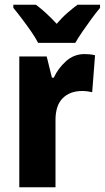

<svg xmlns="http://www.w3.org/2000/svg" viewBox="-20 -786 440 806"><path d="M335 -559Q345 -559 356 -558Q367 -557 379 -554L367 -399Q359 -401 347.5 -402.5Q336 -404 325 -404Q273 -404 242.5 -373Q212 -342 213 -278V0H61V-549H176L198 -460H206Q223 -498 256.5 -528.5Q290 -559 335 -559ZM140 -606Q130 -626 111 -653.5Q92 -681 71.5 -708Q51 -735 36 -753V-766H131Q150 -752 172.5 -731.5Q195 -711 218 -686Q240 -712 262.5 -731.5Q285 -751 305 -766H400V-753Q384 -734 364.5 -707.5Q345 -681 326.5 -654Q308 -627 296 -606Z"/></svg>

Font: Noto Sans Sinhala Condensed ExtraBold
Style: Regular
Weight: 800
Width: 3
Designer: Jelle Bosma - Monotype Design Team
Foundry: Monotype Imaging Inc.
Version: Version 2.006; ttfautohint (v1.8.4.7-5d5b)